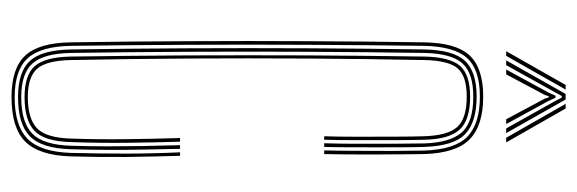

<svg xmlns="http://www.w3.org/2000/svg" viewBox="-351 -635 992 330"><g transform="rotate(90 145.0 -470.0)"><path d="M147 6.2Q97.2 6.2 75.4 -17.5Q53.5 -41.2 52.8 -95.5Q51.2 -193.5 50.8 -297.1Q50.2 -400.8 50.8 -503.6Q51.2 -606.5 52.8 -702.8Q53.5 -757.8 75.2 -781.1Q97 -804.5 146 -804.5Q195.8 -804.5 219.5 -781.2Q243.2 -758 244.8 -702.8Q245 -690.5 245.2 -668.2Q245.5 -646 245.5 -620.1Q245.5 -594.2 245.4 -570.4Q245.2 -546.5 244.8 -531.2H238.5Q239 -547.8 239.2 -581Q239.5 -614.2 239.4 -648.6Q239.2 -683 238.8 -702.8Q237 -756 214.8 -777.4Q192.5 -798.8 146 -798.8Q99.5 -798.8 79.6 -776.6Q59.8 -754.5 58.8 -702.8Q57.5 -604.5 57 -501.9Q56.5 -399.2 57 -296.6Q57.5 -194 58.8 -95.5Q59.8 -43.8 80.2 -21.5Q100.8 0.8 147 0.8Q196.2 0.8 218.6 -21.4Q241 -43.5 242.8 -95.5Q244 -144 244 -189.4Q244 -234.8 241.8 -283.5H247.8Q249.2 -235.8 249.8 -190.8Q250.2 -145.8 248.8 -95.5Q247 -41 223.4 -17.4Q199.8 6.2 147 6.2ZM147 -5Q103.2 -5 84.5 -25.6Q65.8 -46.2 65 -96.5Q63.5 -194.5 63 -297.4Q62.5 -400.2 63 -503Q63.5 -605.8 65 -702.8Q65.8 -752.2 84.2 -772.8Q102.8 -793.2 146 -793.2Q190 -793.2 210.5 -773.5Q231 -753.8 232.5 -702.8Q233 -691 233.1 -668.5Q233.2 -646 233.2 -619.8Q233.2 -593.5 233.1 -569.5Q233 -545.5 232.5 -531.2H226.2Q227 -553.8 227.1 -584.9Q227.2 -616 227.1 -647.6Q227 -679.2 226.5 -702.8Q225.2 -747.2 207.8 -767.4Q190.2 -787.5 146 -787.5Q105.8 -787.5 88.8 -768.6Q71.8 -749.8 71 -702.8Q69.5 -605 69 -502.4Q68.5 -399.8 69 -297Q69.5 -194.2 71 -96.2Q71.8 -49.2 89 -29.9Q106.2 -10.5 147 -10.5Q189.8 -10.5 209.4 -29.2Q229 -48 230.5 -95.8Q231.5 -128.2 231.5 -158.4Q231.5 -188.5 231 -219.1Q230.5 -249.8 229.5 -283.5H235.8Q236.5 -251.8 237.1 -221.2Q237.8 -190.8 237.6 -159.8Q237.5 -128.8 236.5 -95.5Q235 -45.5 214.1 -25.2Q193.2 -5 147 -5ZM147 -16.2Q108.8 -16.2 93.4 -34Q78 -51.8 77.2 -96.2Q75.8 -193.5 75.2 -296.8Q74.8 -400 75.2 -503.1Q75.8 -606.2 77.2 -702.8Q78 -747.2 93.2 -764.6Q108.5 -782 146 -782Q186.5 -782 203 -763.8Q219.5 -745.5 220.2 -702.5Q220.8 -681.8 220.9 -649.4Q221 -617 220.9 -584.6Q220.8 -552.2 220.2 -531.2H214.2Q215 -554 215 -587.4Q215 -620.8 214.9 -652.5Q214.8 -684.2 214.2 -701.5Q213.2 -743 198.5 -759.6Q183.8 -776.2 146 -776.2Q111 -776.2 97.5 -760.6Q84 -745 83.2 -702.8Q81.2 -603.5 80.6 -501Q80 -398.5 80.6 -296.4Q81.2 -194.2 83.2 -96.2Q84 -54.2 98 -38Q112 -21.8 147 -21.8Q183.2 -21.8 200.1 -37.2Q217 -52.8 218.2 -96.8Q219.8 -143.8 219.2 -189.1Q218.8 -234.5 217.2 -283.5H223.5Q224.8 -242.8 225.4 -194.9Q226 -147 224.2 -95.8Q223 -50.5 205 -33.4Q187 -16.2 147 -16.2ZM68 -844 126 -946.2H134L76 -844ZM83.8 -844 141.5 -946.2H151L208.8 -844H200.8L153.2 -929L147.8 -939.5H145L139.2 -929L92 -844ZM99.5 -844 138.8 -916.2 144.5 -928.8H148L153.8 -916.2L193.2 -844H185L149.2 -911L147.5 -917H145.2L143.5 -911L107.8 -844ZM216.8 -844 158.5 -946.2H166.5L224.8 -844Z"/></g></svg>

Font: Big Shoulders Inline Display Thin ExtraLight
Style: Regular
Weight: 250
Version: Version 2.002